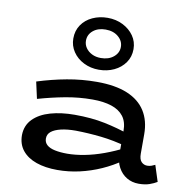

<svg xmlns="http://www.w3.org/2000/svg" viewBox="-90 -916 1006 1017"><g transform="rotate(10 413.0 -407.0)"><path d="M721 10Q685 10 656.5 -7Q628 -24 611 -55.5Q594 -87 594 -129V-252Q594 -300 571.5 -329.5Q549 -359 506.5 -373Q464 -387 404 -387Q331 -387 258.5 -373.5Q186 -360 113 -339L93 -429Q172 -454 251 -468.5Q330 -483 411 -483Q510 -483 575 -456Q640 -429 672.5 -377.5Q705 -326 705 -253V-149Q705 -118 718 -105Q731 -92 749 -92Q762 -92 772.5 -96Q783 -100 791 -104L819 -17Q803 -7 779 1.5Q755 10 721 10ZM284 13Q219 13 170.5 -4Q122 -21 95 -54.5Q68 -88 68 -137Q69 -189 103 -223.5Q137 -258 195 -274.5Q253 -291 325 -291Q416 -291 488 -276Q560 -261 622 -239V-173Q550 -193 482 -200.5Q414 -208 345 -209Q299 -209 265.5 -201Q232 -193 214 -178.5Q196 -164 196 -141Q196 -120 211 -106.5Q226 -93 254.5 -87Q283 -81 321 -81Q363 -81 413 -90.5Q463 -100 516.5 -119.5Q570 -139 622 -166L620 -96Q573 -63 518 -38.5Q463 -14 404 -0.5Q345 13 284 13ZM408 -548Q364 -548 327 -566.5Q290 -585 268.5 -617Q247 -649 247 -688Q247 -730 268.5 -761.5Q290 -793 327 -810Q364 -827 408 -827Q453 -827 490 -808.5Q527 -790 549 -758.5Q571 -727 571 -687Q571 -646 549 -614.5Q527 -583 490 -565.5Q453 -548 408 -548ZM408 -611Q450 -611 476.5 -633Q503 -655 503 -687Q503 -719 476.5 -741.5Q450 -764 408 -764Q367 -764 341 -742.5Q315 -721 315 -688Q315 -667 327 -649.5Q339 -632 360 -621.5Q381 -611 408 -611Z"/></g></svg>

Font: BioRhyme SemiExpanded SemiBold
Style: Regular
Weight: 600
Width: 6
Designer: Aoife Mooney
Foundry: Aoife Mooney Type
Version: Version 1.600;gftools[0.9.33]